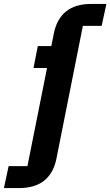

<svg xmlns="http://www.w3.org/2000/svg" viewBox="-107 -760 563 980"><path d="M316 -628 181 50Q166 124 118.5 162Q71 200 -11 200H-87L-63 88H33L133 -413H64L86 -525H155L168 -590Q183 -664 230.5 -702Q278 -740 360 -740H436L412 -628Z"/></svg>

Font: IBM Plex Sans
Style: Italic
Weight: 400
Italic angle: -11.31°
Designer: Mike Abbink, Paul van der Laan, Pieter van Rosmalen
Foundry: Bold Monday
Version: Version 3.201